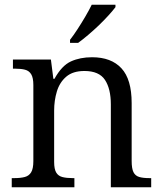

<svg xmlns="http://www.w3.org/2000/svg" viewBox="-20 -786 682 806"><path d="M29.3 0V-38.3H40Q66.3 -38.3 84 -43Q101.7 -47.7 110.8 -62.8Q120 -78 120 -110V-429Q120 -459.3 111 -474.2Q102 -489 85.3 -493.3Q68.7 -497.7 44.7 -497.7H34.3V-536H193.7L204 -455.3H208.7Q239.3 -510.7 277.8 -528.2Q316.3 -545.7 366.3 -545.7Q447 -545.7 489.8 -499.3Q532.7 -453 532.7 -353.3V-110.7Q532.7 -78 540.5 -62.8Q548.3 -47.7 564.7 -43Q581 -38.3 607 -38.3H614.7V0H445.3V-347.7Q445.3 -413 420.7 -450.5Q396 -488 334.3 -488Q286 -488 258.2 -464.2Q230.3 -440.3 218.8 -402.3Q207.3 -364.3 207.3 -321.7V-106.3Q207.3 -75.7 216.2 -61.3Q225 -47 242.2 -42.7Q259.3 -38.3 285 -38.3H292.3V0ZM274 -619Q289 -638 305.8 -664Q322.7 -690 338.5 -717Q354.3 -744 365 -766H464.7V-756Q455 -743 437 -723Q419 -703 396.2 -681Q373.3 -659 350.3 -639.5Q327.3 -620 308 -606H274Z"/></svg>

Font: Noto Serif Hentaigana ExtraLight
Style: Regular
Weight: 200
Designer: Kazuhiro Yamada
Foundry: nipponia
Version: Version 1.000